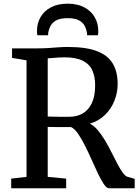

<svg xmlns="http://www.w3.org/2000/svg" viewBox="-20 -1000 741 1020"><path d="M39.5 0V-51L121 -60.5V-679.5L44 -692.5V-743H176.5Q210.5 -743 239 -745Q267.5 -747 292.2 -748.8Q317 -750.5 340 -750.5Q438 -750.5 496 -728Q554 -705.5 579.5 -661.8Q605 -618 605 -553.5Q605 -508.5 588.2 -465.8Q571.5 -423 538.8 -390.5Q506 -358 457.5 -343Q480 -332 500.2 -307.8Q520.5 -283.5 538.8 -252.5Q557 -221.5 573.2 -189.2Q589.5 -157 604.2 -128.8Q619 -100.5 632.5 -82Q646 -63.5 658 -60.5L695.5 -50V0H559Q546.5 0 532 -21.2Q517.5 -42.5 501.2 -76.5Q485 -110.5 467.5 -150Q450 -189.5 431.5 -226.2Q413 -263 394.5 -290Q376 -317 357 -325Q346 -325 328.5 -325Q311 -325 292 -325Q273 -325 257 -325.2Q241 -325.5 233.5 -326V-60.5L331.5 -51V0ZM348.5 -379.5Q389.5 -379.5 420.2 -397.8Q451 -416 468.2 -453Q485.5 -490 485.5 -547Q485.5 -592 470.8 -625.5Q456 -659 420 -677.2Q384 -695.5 321 -695.5Q307 -695.5 292 -694.5Q277 -693.5 262.2 -692.2Q247.5 -691 233.5 -690V-381Q247.5 -380 270.8 -379.8Q294 -379.5 316 -379.5Q338 -379.5 348.5 -379.5ZM339 -980.5Q390.5 -980.5 426.8 -961.5Q463 -942.5 482.5 -909.8Q502 -877 502 -836Q502 -830.5 501.5 -824.5Q501 -818.5 500 -812.5H442.5Q442.5 -815.5 442.5 -819.5Q442.5 -823.5 441.5 -828Q439 -845 430 -862.5Q421 -880 399.8 -891.8Q378.5 -903.5 339 -903.5Q300 -903.5 278.8 -891.8Q257.5 -880 248.5 -862.5Q239.5 -845 236.5 -828Q236 -823.5 235.8 -819.5Q235.5 -815.5 235.5 -812.5H178.5Q177.5 -818.5 177 -824.5Q176.5 -830.5 176.5 -836Q176.5 -877 195.8 -909.8Q215 -942.5 251.5 -961.5Q288 -980.5 339 -980.5Z"/></svg>

Font: Merriweather Medium
Style: Regular
Weight: 500
Version: Version 2.100